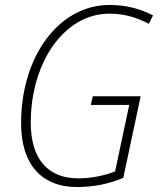

<svg xmlns="http://www.w3.org/2000/svg" viewBox="-20 -744 644 774"><path d="M291 10C357 10 421 -3 477 -27L547 -356H354L346 -321H501L444 -53C404 -37 350 -25 295 -25C177 -25 104 -99 104 -249C104 -494 240 -689 421 -689C481 -689 533 -673 580 -648L597 -682C548 -707 492 -724 422 -724C217 -724 65 -517 65 -247C65 -84 145 10 291 10Z"/></svg>

Font: Noto Sans SemiCondensed ExtraLight
Style: Italic
Weight: 200
Width: 4
Italic angle: -12°
Designer: Monotype Design Team
Foundry: Monotype Imaging Inc.
Version: Version 2.013